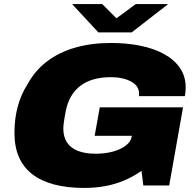

<svg xmlns="http://www.w3.org/2000/svg" viewBox="-20 -911 963 943"><path d="M393 12Q226 12 138.5 -55.5Q51 -123 51 -258Q51 -329 67.5 -389Q84 -449 114 -495Q151 -564 211 -609.5Q271 -655 350.5 -677.5Q430 -700 524 -700Q602 -700 669 -686.5Q736 -673 786 -645.5Q836 -618 864 -577Q892 -536 892 -481Q892 -471 891 -460.5Q890 -450 888 -439H662Q663 -442 663 -445.5Q663 -449 663 -452Q663 -471 652.5 -486Q642 -501 623 -511Q604 -521 579 -526.5Q554 -532 525 -532Q477 -532 439 -521Q401 -510 373.5 -488.5Q346 -467 328.5 -436.5Q311 -406 303 -366Q299 -344 296.5 -329.5Q294 -315 293 -306Q292 -297 291.5 -291Q291 -285 291 -280Q291 -239 309 -211.5Q327 -184 362.5 -170Q398 -156 451 -156Q494 -156 532.5 -166Q571 -176 597 -195.5Q623 -215 627 -241L628 -244H445L470 -384H879L811 0H684L675 -72Q637 -45 593 -26Q549 -7 500 2.5Q451 12 393 12ZM806 -891 627 -752H463L334 -891H482L579 -794H515L647 -891Z"/></svg>

Font: Archivo SemiExpanded Black
Style: Italic
Weight: 900
Width: 6
Italic angle: -10°
Designer: Hector Gatti
Foundry: Omnibus-Type
Version: Version 2.001